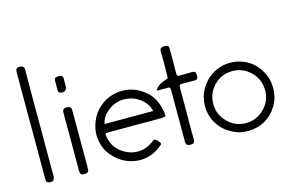

<svg xmlns="http://www.w3.org/2000/svg" viewBox="-102 -1394 2013 1328"><g transform="rotate(-15 904.5 -730.5)"><path d="M146.5 -735.4Q146.5 -641.6 146.5 -548.8Q146.5 -455.1 146.5 -362.3Q146.5 -336.9 134.8 -329.1Q128.9 -324.2 117.2 -324.2Q109.4 -324.2 99.6 -327.1Q90.8 -330.1 87.9 -335.9Q85.9 -341.8 85.9 -348.6Q85.9 -364.3 85.9 -378.9Q85.9 -393.6 85.9 -409.2Q85.9 -454.1 85.9 -498Q85.9 -630.9 85.9 -762.7Q85.9 -939.5 85.9 -1116.2Q85.9 -1130.9 89.8 -1140.6Q94.7 -1150.4 114.3 -1150.4Q133.8 -1150.4 140.6 -1142.6Q147.5 -1135.7 147.5 -1117.2Q146.5 -1021.5 146.5 -925.8Q146.5 -830.1 146.5 -735.4Z M326.2 -556.6Q326.2 -608.4 326.2 -660.2Q327.1 -711.9 326.2 -763.7Q326.2 -782.2 334 -789.1Q340.8 -794.9 355.5 -794.9Q357.4 -794.9 359.4 -794.9Q375 -794.9 382.8 -788.1Q389.6 -782.2 389.6 -764.6Q389.6 -661.1 389.6 -557.6Q389.6 -453.1 389.6 -348.6Q389.6 -330.1 381.8 -324.2Q374 -317.4 357.4 -317.4Q337.9 -317.4 332 -325.2Q326.2 -334 326.2 -350.6Q327.1 -401.4 326.2 -453.1Q326.2 -504.9 326.2 -556.6ZM388.7 -960.9Q388.7 -955.1 388.7 -951.2Q388.7 -946.3 388.7 -940.4Q388.7 -917 374 -907.2Q366.2 -902.3 356.4 -902.3Q347.7 -902.3 336.9 -907.2Q329.1 -910.2 328.1 -916Q327.1 -921.9 327.1 -928.7Q327.1 -940.4 327.1 -953.1Q327.1 -965.8 327.1 -977.5Q327.1 -981.4 327.1 -984.4Q327.1 -996.1 329.1 -1005.9Q331.1 -1017.6 357.4 -1017.6Q381.8 -1017.6 385.7 -1006.8Q389.6 -998 389.6 -985.4Q389.6 -982.4 388.7 -977.5Q388.7 -973.6 388.7 -969.7Q388.7 -964.8 388.7 -960.9Z M939.5 -553.7Q899.4 -553.7 859.4 -553.7Q818.4 -553.7 778.3 -553.7Q729.5 -553.7 681.6 -553.7Q632.8 -552.7 585 -553.7Q573.2 -553.7 570.3 -550.8Q567.4 -546.9 569.3 -535.2Q576.2 -483.4 604.5 -446.3Q632.8 -410.2 679.7 -388.7Q725.6 -369.1 770.5 -373Q816.4 -377.9 858.4 -406.2Q868.2 -412.1 877 -419.9Q885.7 -426.8 901.4 -413.1Q922.9 -391.6 922.9 -384.8Q922.9 -377 897.5 -359.4Q833 -312.5 758.8 -311.5Q737.3 -311.5 715.8 -315.4Q616.2 -332 551.8 -417Q532.2 -442.4 521.5 -472.7Q510.7 -502.9 507.8 -535.2Q506.8 -544.9 506.8 -555.7Q506.8 -604.5 526.4 -652.3Q548.8 -710 597.7 -750Q634.8 -780.3 676.8 -793.9Q715.8 -806.6 755.9 -806.6Q758.8 -806.6 760.7 -806.6Q838.9 -805.7 905.3 -756.8Q971.7 -709 993.2 -623Q1002.9 -584 1002.9 -568.4Q1002.9 -562.5 1001 -559.6Q995.1 -552.7 939.5 -553.7ZM928.7 -616.2Q916 -673.8 863.3 -710.9Q813.5 -746.1 752 -746.1Q749 -746.1 745.1 -746.1Q687.5 -744.1 637.7 -705.1Q588.9 -666 581.1 -616.2Q668 -616.2 754.9 -616.2Q841.8 -616.2 928.7 -616.2Z M1285.2 -774.4Q1285.2 -768.6 1284.2 -763.7Q1283.2 -758.8 1281.2 -752.9Q1278.3 -750 1273.4 -748Q1268.6 -746.1 1259.8 -746.1Q1238.3 -746.1 1217.8 -746.1Q1196.3 -746.1 1173.8 -746.1Q1166 -747.1 1161.1 -745.1Q1156.2 -744.1 1154.3 -741.2Q1151.4 -738.3 1150.4 -733.4Q1149.4 -728.5 1149.4 -721.7Q1150.4 -675.8 1149.4 -629.9Q1149.4 -584 1149.4 -538.1Q1149.4 -492.2 1148.4 -446.3Q1148.4 -401.4 1149.4 -355.5Q1149.4 -337.9 1142.6 -331.1Q1136.7 -324.2 1119.1 -324.2Q1103.5 -324.2 1095.7 -329.1Q1087.9 -334 1085.9 -349.6Q1085.9 -350.6 1085.9 -352.5Q1085.9 -353.5 1085.9 -355.5Q1085.9 -370.1 1085.9 -384.8Q1085.9 -400.4 1085.9 -415Q1085.9 -417 1085.9 -418.9Q1085.9 -420.9 1085.9 -422.9Q1085.9 -497.1 1085.9 -572.3Q1085 -647.5 1085.9 -721.7Q1085.9 -721.7 1085.9 -722.7Q1085.9 -722.7 1085.9 -723.6Q1085.9 -733.4 1083 -739.3Q1080.1 -746.1 1062.5 -745.1Q1048.8 -745.1 1021.5 -745.1Q1009.8 -745.1 988.3 -745.1Q988.3 -746.1 989.3 -747.1Q996.1 -759.8 1003.9 -767.6Q1012.7 -776.4 1020.5 -781.2Q1022.5 -783.2 1029.3 -786.1Q1036.1 -789.1 1038.1 -790Q1054.7 -798.8 1065.4 -801.8Q1076.2 -804.7 1081.1 -807.6Q1085 -809.6 1085 -814.5Q1085 -819.3 1085.9 -827.1Q1085.9 -830.1 1085.9 -835Q1085.9 -838.9 1085.9 -842.8Q1085.9 -881.8 1086.9 -921.9Q1086.9 -960.9 1085.9 -1000Q1085.9 -1010.7 1088.9 -1016.6Q1091.8 -1023.4 1098.6 -1025.4Q1101.6 -1027.3 1107.4 -1028.3Q1113.3 -1029.3 1120.1 -1029.3Q1137.7 -1029.3 1144.5 -1022.5Q1151.4 -1016.6 1150.4 -999Q1149.4 -957 1150.4 -915Q1150.4 -872.1 1149.4 -830.1Q1148.4 -814.5 1154.3 -809.6Q1160.2 -804.7 1174.8 -805.7Q1203.1 -805.7 1258.8 -806.6Q1277.3 -806.6 1281.2 -796.9Q1284.2 -788.1 1285.2 -774.4Z M1525.4 -312.5Q1490.2 -312.5 1457 -322.3Q1424.8 -333 1396.5 -350.6Q1344.7 -382.8 1313.5 -437.5Q1283.2 -490.2 1283.2 -552.7Q1283.2 -554.7 1283.2 -557.6Q1284.2 -623 1316.4 -677.7Q1348.6 -733.4 1400.4 -764.6Q1428.7 -782.2 1461.9 -792Q1493.2 -800.8 1527.3 -800.8Q1528.3 -800.8 1529.3 -800.8Q1565.4 -800.8 1597.7 -791Q1630.9 -781.2 1659.2 -763.7Q1710.9 -730.5 1741.2 -674.8Q1771.5 -621.1 1771.5 -557.6Q1771.5 -554.7 1771.5 -550.8Q1770.5 -485.4 1738.3 -430.7Q1706.1 -377 1654.3 -345.7Q1626 -329.1 1593.8 -320.3Q1562.5 -312.5 1529.3 -312.5Q1527.3 -312.5 1525.4 -312.5ZM1342.8 -554.7Q1342.8 -477.5 1397.5 -423.8Q1451.2 -369.1 1528.3 -369.1Q1603.5 -369.1 1659.2 -423.8Q1713.9 -478.5 1713.9 -552.7Q1713.9 -553.7 1713.9 -554.7Q1713.9 -632.8 1659.2 -686.5Q1604.5 -741.2 1528.3 -741.2Q1451.2 -741.2 1397.5 -687.5Q1342.8 -632.8 1342.8 -554.7Z"/></g></svg>

Font: Das Gitter
Style: Book
Weight: 400
Version: Version 006.000